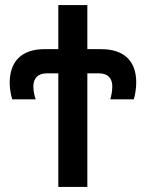

<svg xmlns="http://www.w3.org/2000/svg" viewBox="-20 -734 573 754"><path d="M209 0H323V-446H368C405 -446 421 -425 421 -395C421 -373 416 -354 413 -344H505C510 -356 515 -387 515 -410C515 -491 471 -541 377 -541H323V-714H209V-541H155C62 -541 18 -490 18 -408C18 -385 24 -356 28 -344H120C117 -354 111 -373 111 -394C111 -426 128 -446 164 -446H209Z"/></svg>

Font: Noto Sans UI SemiCondensed Medium
Style: Regular
Weight: 500
Width: 4
Designer: Monotype Design Team
Foundry: Monotype Imaging Inc.
Version: Version 1.901